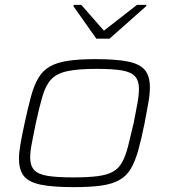

<svg xmlns="http://www.w3.org/2000/svg" viewBox="-20 -761 698 789"><path d="M284 8Q197 8 148 -2Q99 -12 78.5 -37Q58 -62 58 -109Q58 -135 64.5 -171.5Q71 -208 81 -254Q95 -319 107.5 -365Q120 -411 138 -441Q156 -471 184.5 -487.5Q213 -504 258.5 -511Q304 -518 372 -518Q458 -518 506.5 -508Q555 -498 575.5 -473Q596 -448 596 -402Q596 -375 589.5 -338Q583 -301 574 -254Q561 -189 548 -143Q535 -97 517.5 -67.5Q500 -38 471 -21.5Q442 -5 397 1.5Q352 8 284 8ZM280 -32Q341 -32 380.5 -37Q420 -42 444 -55.5Q468 -69 482 -94.5Q496 -120 506 -159Q516 -198 529 -254Q538 -300 544.5 -335Q551 -370 551 -396Q551 -429 535 -447Q519 -465 481.5 -471.5Q444 -478 376 -478Q300 -478 256.5 -468.5Q213 -459 190.5 -435Q168 -411 155 -367Q142 -323 127 -254Q118 -209 111 -173.5Q104 -138 104 -113Q104 -81 120 -63Q136 -45 174.5 -38.5Q213 -32 280 -32ZM376 -602 282 -735 283 -741H314L407 -635L543 -741H582L580 -735L430 -602Z"/></svg>

Font: Saira Expanded ExtraLight
Style: Italic
Weight: 250
Width: 7
Italic angle: -12°
Designer: Hector Gatti with collaboration of the Omnibus-Type team
Foundry: Omnibus-Type
Version: Version 1.101